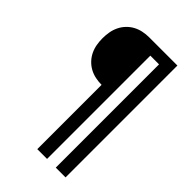

<svg xmlns="http://www.w3.org/2000/svg" viewBox="-276 -836 1153 1153"><g transform="rotate(45 300.0 -260.0)"><path d="M277 215V-331Q251 -331 224.5 -336.5Q198 -342 175 -354.5Q152 -367 133.5 -386.5Q115 -406 103.5 -430Q92 -454 87.5 -480Q83 -506 83 -533Q83 -559 87.5 -585.5Q92 -612 103.5 -636Q115 -660 133.5 -679.5Q152 -699 175 -711.5Q198 -724 224.5 -729.5Q251 -735 277 -735H517V215H434V-662H360V215Z"/></g></svg>

Font: R Plex Mono
Style: Regular
Weight: 400
Monospace: yes
Designer: Belleve Invis
Foundry: Belleve Invis
Version: Version 31.8.0